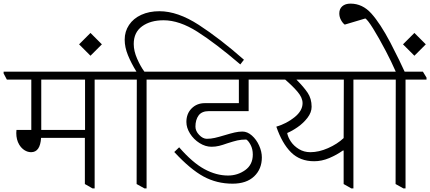

<svg xmlns="http://www.w3.org/2000/svg" viewBox="-49 -1030 2377 1061"><path d="M591 -601V-590H474V11H462L420 -13V-268H178Q173 -189 123 -189Q104 -189 86.5 -200Q69 -211 57 -231Q41 -258 41 -295Q41 -306 42 -312H124V-590H-11L-29 -624V-634H571ZM421 -312V-590H179V-312Z M514 -785 451 -722 388 -785 451 -848Z M690 -787Q690 -748 709 -705Q728 -662 749 -634H858L877 -601V-590H761V11H749L706 -13L707 -590H578L561 -624V-634H705Q676 -681 658 -725Q640 -769 640 -811Q640 -856 664 -892Q688 -928 731.5 -948Q775 -968 832 -968Q933 -968 1049.5 -892.5Q1166 -817 1299 -700L1279 -674Q1142 -791 1042 -854.5Q942 -918 855 -918Q782 -918 736 -884.5Q690 -851 690 -787Z M1428 -601V-590H1325V-416H1106Q1066 -416 1048.5 -392Q1031 -368 1031 -330Q1031 -306 1051.5 -284.5Q1072 -263 1094 -263Q1116 -263 1138 -268Q1160 -273 1193 -283Q1226 -293 1248 -298Q1270 -303 1291 -303Q1318 -303 1343 -281Q1368 -259 1383 -225.5Q1398 -192 1398 -160Q1398 -96 1355.5 -55.5Q1313 -15 1236 -15Q1149 -15 1076 -54.5Q1003 -94 914 -190L941 -216Q1015 -131 1080.5 -95.5Q1146 -60 1211 -60Q1264 -60 1306 -90Q1348 -120 1348 -176Q1348 -206 1336 -229Q1324 -252 1312 -259Q1284 -259 1262.5 -254Q1241 -249 1207 -238Q1182 -229 1162 -224Q1142 -219 1120 -219Q1086 -219 1053.5 -239.5Q1021 -260 1001 -292Q981 -324 981 -356Q981 -402 1010 -431Q1039 -460 1083 -460H1271V-590H865L848 -624V-634H1409Z M2020 -590H1904V11H1892L1850 -13V-197L1847 -199Q1812 -174 1770.5 -156.5Q1729 -139 1687 -139Q1609 -139 1559.5 -188Q1510 -237 1478 -330Q1535 -347 1579 -382.5Q1623 -418 1623 -460Q1623 -490 1596 -522Q1569 -554 1527 -590H1416L1399 -624V-634H2002L2020 -601ZM1850 -267 1851 -590H1590V-589Q1629 -550 1651 -517.5Q1673 -485 1673 -440Q1673 -409 1650.5 -379.5Q1628 -350 1596.5 -328Q1565 -306 1538 -295Q1542 -272 1558.5 -247.5Q1575 -223 1603 -206Q1631 -189 1666 -189Q1713 -189 1764 -211.5Q1815 -234 1850 -267Z M2020 0ZM2308 -601V-590H2192V11H2180L2137 -13L2138 -590H2009L1992 -624V-634H2138Q2113 -691 2083 -748Q2043 -824 2013 -872Q1983 -920 1970 -928L1856 -894Q1844 -903 1835 -920Q1826 -937 1826 -956Q1826 -981 1842.5 -995.5Q1859 -1010 1888 -1010Q1954 -1010 2003 -955.5Q2052 -901 2108 -795Q2164 -686 2187 -634H2288ZM2304 -785 2241 -722 2178 -785 2241 -848Z"/></svg>

Font: Martel UltraLight
Style: Regular
Weight: 250
Designer: Dan Reynolds
Foundry: Dan Reynolds
Version: Version 1.001; ttfautohint (v1.1) -l 5 -r 5 -G 72 -x 0 -D la